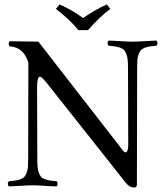

<svg xmlns="http://www.w3.org/2000/svg" viewBox="-20 -832 737 862"><path d="M332 -696.8Q295.4 -742.2 231 -792L247.1 -812Q306.2 -786.1 353 -751Q410.6 -791 460 -812L475.1 -792Q424.8 -753.9 375 -696.8ZM554.7 -524.9Q554.7 -548.8 553.2 -563.5Q551.8 -579.1 546.9 -590.3Q542 -601.6 537.1 -607.4Q532.2 -613.3 520.5 -617.4Q508.8 -621.6 498.3 -623.3Q487.8 -625 467.3 -627Q462.9 -631.3 462.9 -638.4Q462.9 -645.5 467.3 -649.9Q491.2 -649.4 522 -647.2Q552.7 -645 574.7 -645Q596.7 -645 628.2 -647.2Q659.7 -649.4 682.6 -649.9Q687 -645.5 687 -638.4Q687 -631.3 682.6 -627Q662.6 -625 651.6 -623.3Q640.6 -621.6 629.2 -617.2Q617.7 -612.8 612.5 -606.7Q607.4 -600.6 602.8 -589.4Q598.1 -578.1 596.7 -563Q595.7 -548.3 595.7 -524.9L594.7 -21V-15.1V-9.8V-4.9Q594.7 -1.5 594.2 -0.2Q593.8 1 593.3 3.2Q592.8 5.4 591.8 6.1Q590.8 6.8 589.6 8.1Q588.4 9.3 586.7 9.5Q585 9.8 582.5 9.8Q560.1 9.8 542.5 -14.2L193.4 -455.1Q167.5 -487.8 159.7 -487.8Q146.5 -487.8 146.5 -439L147.5 -120.1Q147.5 -95.7 148.9 -81.1Q150.4 -65.9 155 -54.7Q159.7 -43.5 164.6 -37.6Q169.4 -31.7 181.2 -27.6Q192.9 -23.4 203.4 -21.7Q213.9 -20 234.4 -18.1Q238.8 -13.7 238.8 -6.6Q238.8 0.5 234.4 4.9Q210.4 4.4 179.7 2.2Q148.9 0 127.4 0Q105.5 0 74 2.2Q42.5 4.4 19.5 4.9Q15.1 0.5 15.1 -6.6Q15.1 -13.7 19.5 -18.1Q39.6 -20 50.5 -21.7Q61.5 -23.4 73 -27.8Q84.5 -32.2 89.6 -38.3Q94.7 -44.4 99.4 -55.7Q104 -66.9 105.5 -82Q106.4 -96.7 106.4 -120.1L107.4 -549.8Q87.4 -620.1 23.4 -624Q19 -628.4 19 -635.5Q19 -642.6 23.4 -647L152.3 -645L495.6 -203.1L510.7 -183.6L522.9 -167.5L531.2 -157.2Q535.6 -151.9 538.3 -149.9Q541 -147.9 543.5 -147.9Q548.8 -147.9 552.2 -156Q555.7 -164.1 555.7 -178.2Z"/></svg>

Font: Linux Libertine Display G
Style: Regular
Weight: 400
Designer: Philipp H. Poll
Foundry: Philipp H. Poll
Version: Version 5.0.9